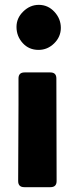

<svg xmlns="http://www.w3.org/2000/svg" viewBox="-20 -775 315 795"><path d="M139.6 -568.4Q99.6 -568.4 74 -596.7Q48.3 -625 48.3 -663.6Q48.3 -700.2 76.4 -727.5Q104.5 -754.9 140.6 -754.9Q178.7 -754.9 205.3 -726.1Q231.9 -697.3 231.9 -659.7Q231.9 -622.6 204.3 -595.5Q176.8 -568.4 139.6 -568.4ZM56.6 -343.8V-450.2Q56.6 -475.1 81.5 -475.1H188.5Q213.4 -475.1 213.4 -450.2Q213.4 -344.2 213.9 -238Q214.4 -131.8 214.4 -25.4Q214.4 0 189 0H80.6Q55.2 0 55.2 -25.4Q55.2 -105 55.9 -184.6Q56.6 -264.2 56.6 -343.8Z"/></svg>

Font: Belanosima SemiBold
Style: Regular
Weight: 600
Designer: The DocRepair Project, Santiago Orozco
Foundry: Google
Version: Version 2.000